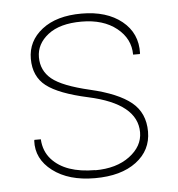

<svg xmlns="http://www.w3.org/2000/svg" viewBox="-42 -523 533 574"><g transform="rotate(-5 224.0 -236.0)"><path d="M366.7 -114.7Q366.7 -200.7 221.7 -232.4Q134.3 -251.5 97.4 -280Q60.5 -308.6 60.5 -361.8Q60.5 -415 104.2 -449.2Q147.9 -483.4 223.1 -483.4Q298.3 -483.4 343.8 -446.8Q389.2 -410.2 387.2 -350.1L386.2 -347.7H366.2Q366.2 -395.5 326.2 -427.5Q286.1 -459.5 220.9 -459.5Q155.8 -459.5 120.4 -431.9Q85 -404.3 85 -364.3Q85 -324.2 115.7 -298.8Q146.5 -273.4 229.2 -254.2Q312 -234.9 351.3 -202.9Q390.6 -170.9 390.6 -114.7Q390.6 -58.6 345 -24.2Q299.3 10.3 220.7 10.3Q142.1 10.3 94.2 -26.1Q46.4 -62.5 49.3 -117.2L50.3 -119.6H69.3Q71.3 -83.5 93.3 -59.1Q134.3 -13.7 223.6 -13.7L223.1 -13.2Q287.1 -13.2 326.9 -43Q366.7 -72.8 366.7 -114.7Z"/></g></svg>

Font: Yantramanav Thin
Style: Regular
Weight: 250
Version: Version 1.001;PS 1.0;hotconv 1.0.72;makeotf.lib2.5.5900; ttf